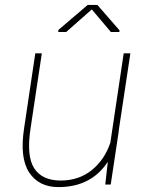

<svg xmlns="http://www.w3.org/2000/svg" viewBox="-20 -743 587 773"><path d="M223.6 -16.1Q297.9 -16.1 350.1 -58.6Q401.9 -101.1 424.3 -168.9L478 -528.3H504.9L458 -217.3H458.5L425.8 0H403.8L414.1 -91.8Q347.2 10.3 215.3 10.3Q136.7 10.3 97.7 -48.3Q58.6 -106.9 77.1 -227.1L122.1 -528.3H148.4L103 -226.1Q85.9 -114.3 117.7 -65.4Q149.4 -16.6 223.6 -16.1ZM461.4 -620.6 460.4 -614.3H426.3L349.6 -705.1L246.6 -614.3H214.4L215.3 -622.6L333 -723.1H372.1Z"/></svg>

Font: Roboto-ThinItalic
Style: Italic
Weight: 250
Italic angle: -12°
Designer: Google
Version: Version 1.100141; 2013; ttfautohint (v0.94.14-c901) -l 8 -r 